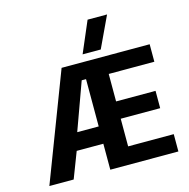

<svg xmlns="http://www.w3.org/2000/svg" viewBox="-123 -994 1096 1114"><g transform="rotate(-15 424.5 -437.5)"><path d="M421 -688H530L618 -875H501ZM37 0H183L243 -156H403V0H812V-104H538V-270H775V-374H538V-539H812V-644H283ZM274 -260 377 -544H403V-260Z"/></g></svg>

Font: Kanit Medium
Style: Regular
Weight: 500
Designer: Katatrad Team
Foundry: CadsonDemak
Version: Version 1.000;PS 001.000;hotconv 1.0.88;makeotf.lib2.5.64775